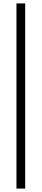

<svg xmlns="http://www.w3.org/2000/svg" viewBox="-20 -825 243 1120"><path d="M76 275V-805H127V275Z"/></svg>

Font: Platypi
Style: Regular
Weight: 400
Designer: David Sargent
Foundry: Bolt Cutter Type
Version: Version 1.200; ttfautohint (v1.8.4.7-5d5b)